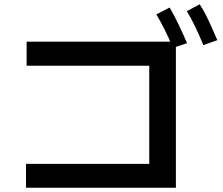

<svg xmlns="http://www.w3.org/2000/svg" viewBox="-20 -871 1040 894"><path d="M101 3V-108H675V-565H104V-677H799V3ZM785 -648Q766 -695 747 -732.5Q728 -770 708 -804L770 -836Q793 -796 813 -754Q833 -712 851 -670ZM927 -661Q907 -709 888.5 -747.5Q870 -786 850 -819L910 -851Q935 -811 954.5 -768.5Q974 -726 992 -684Z"/></svg>

Font: Murecho Thin Medium
Style: Regular
Weight: 500
Version: Version 1.010